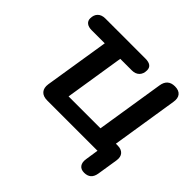

<svg xmlns="http://www.w3.org/2000/svg" viewBox="-203 -951 1366 1366"><g transform="rotate(45 480.0 -268.0)"><path d="M806 178Q773 178 757.5 157Q742 136 748 99L763 0H257Q215 0 195 -23Q175 -46 181 -87L259 -577H128Q95 -577 77.5 -591Q60 -605 60 -629Q60 -665 80.5 -685Q101 -705 137 -705H540Q608 -705 608 -654Q608 -618 587.5 -597.5Q567 -577 531 -577H415L344 -128H665L746 -640Q757 -714 829 -714Q869 -714 887.5 -691.5Q906 -669 899 -628L820 -128H838Q875 -128 894 -107Q913 -86 907 -47L882 111Q871 178 806 178Z"/></g></svg>

Font: Nunito ExtraBold
Style: Italic
Weight: 800
Italic angle: -9°
Designer: Vernon Adams
Foundry: Vernon Adams
Version: Version 3.601; ttfautohint (v1.8.2.53-6de2)